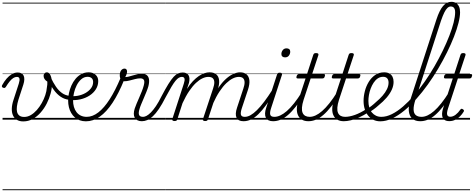

<svg xmlns="http://www.w3.org/2000/svg" viewBox="-28 -1312 5196 2105"><path d="M227 19Q185 19 156.5 1.5Q128 -16 114 -47.5Q100 -79 101.5 -122.5Q103 -166 120 -217L178 -395Q190 -433 185 -451Q180 -469 157 -469Q137 -469 117.5 -456.5Q98 -444 78 -419.5Q58 -395 36 -359Q30 -351 24 -348.5Q18 -346 7 -350Q-5 -354 -7 -362Q-9 -370 -4 -379Q18 -419 44.5 -450Q71 -481 101.5 -499Q132 -517 166 -517Q190 -517 207 -508Q224 -499 231.5 -482Q239 -465 238.5 -440.5Q238 -416 228 -385L174 -219Q162 -179 157.5 -145Q153 -111 159 -85.5Q165 -60 184 -45Q203 -30 237 -30Q275 -30 310 -50.5Q345 -71 375.5 -105.5Q406 -140 430 -182.5Q454 -225 468.5 -269Q483 -313 486 -353Q489 -369 490.5 -384.5Q492 -400 491 -417Q469 -431 459.5 -447Q450 -463 450 -481Q450 -497 460 -508Q470 -519 486 -519Q499 -519 509.5 -509.5Q520 -500 527 -483Q534 -466 538 -443Q542 -420 542 -392Q542 -343 527 -287Q512 -231 484.5 -177Q457 -123 418 -78.5Q379 -34 331 -7.5Q283 19 227 19ZM0 763H604V773H0ZM0 -20H604V0H0ZM0 -505H604V-500H0ZM0 -1283H604V-1273H0Z M730 -218Q680 -223 638 -251Q596 -279 560 -329Q524 -379 492 -448Q486 -461 493 -469Q500 -477 511 -477Q522 -477 527 -466Q555 -406 585.5 -361.5Q616 -317 652.5 -291.5Q689 -266 735 -261Q744 -260 748.5 -252.5Q753 -245 752 -236.5Q751 -228 745.5 -222.5Q740 -217 730 -218ZM604 763H629V773H604ZM604 -20H629V0H604ZM604 -505H629V-500H604ZM604 -1283H629V-1273H604Z M735 -260Q779 -254 824 -262Q869 -270 907.5 -291.5Q946 -313 969.5 -344Q993 -375 993 -413Q993 -441 976.5 -455.5Q960 -470 932 -470Q921 -470 917 -477Q913 -484 914.5 -494Q916 -504 924 -511.5Q932 -519 946 -519Q969 -519 987.5 -512Q1006 -505 1020 -492.5Q1034 -480 1041.5 -462.5Q1049 -445 1049 -424Q1049 -375 1023.5 -334Q998 -293 953 -264Q908 -235 851.5 -222.5Q795 -210 732 -216ZM629 763H1104V773H629ZM629 -20H1104V0H629ZM629 -505H1104V-500H629ZM629 -1283H1104V-1273H629Z M914 18Q877 18 846.5 7Q816 -4 792.5 -24.5Q769 -45 752.5 -73.5Q736 -102 727.5 -136.5Q719 -171 719 -210Q719 -249 728 -291.5Q737 -334 755 -374.5Q773 -415 800 -447.5Q827 -480 863 -499.5Q899 -519 945 -519Q955 -519 959 -511.5Q963 -504 961 -494Q959 -484 951.5 -477Q944 -470 933 -470Q894 -470 864 -444Q834 -418 813.5 -378Q793 -338 783 -293.5Q773 -249 773 -212Q773 -173 782.5 -140Q792 -107 811 -82.5Q830 -58 858 -44.5Q886 -31 923 -31Q987 -31 1050.5 -80Q1114 -129 1175 -224.5Q1236 -320 1294 -458Q1297 -466 1305 -467.5Q1313 -469 1321 -465Q1329 -461 1333.5 -454Q1338 -447 1334 -438Q1273 -287 1206 -185.5Q1139 -84 1066 -33Q993 18 914 18ZM1104 763H1117V773H1104ZM1104 -20H1117V0H1104ZM1104 -505H1117V-500H1104ZM1104 -1283H1117V-1273H1104Z M1527 17Q1499 17 1479.5 7Q1460 -3 1449.5 -21.5Q1439 -40 1439 -65.5Q1439 -91 1449 -122Q1456 -144 1469 -174.5Q1482 -205 1497 -239.5Q1512 -274 1526 -308.5Q1540 -343 1548 -374Q1560 -419 1549 -436Q1538 -453 1510 -453Q1484 -453 1453 -445Q1422 -437 1391.5 -429Q1361 -421 1334 -421Q1319 -421 1307.5 -429Q1296 -437 1290.5 -452.5Q1285 -468 1285 -490Q1285 -508 1291 -524Q1297 -540 1309 -550Q1321 -560 1337 -560Q1351 -560 1358 -551Q1365 -542 1365 -528Q1365 -517 1360 -500.5Q1355 -484 1345 -467Q1363 -467 1384.5 -472.5Q1406 -478 1430.5 -485.5Q1455 -493 1480 -498.5Q1505 -504 1528 -504Q1559 -504 1579 -490Q1599 -476 1605 -446Q1611 -416 1599 -367Q1591 -339 1577 -304.5Q1563 -270 1548 -235Q1533 -200 1520 -169Q1507 -138 1501 -115Q1488 -72 1497 -51.5Q1506 -31 1541 -31Q1551 -31 1555 -23.5Q1559 -16 1557 -7Q1555 2 1547.5 9.5Q1540 17 1527 17ZM1116 763H1684V773H1116ZM1116 -20H1684V0H1116ZM1116 -505H1684V-500H1116ZM1116 -1283H1684V-1273H1116Z M1527 17Q1516 17 1512.5 9.5Q1509 2 1511.5 -7Q1514 -16 1521.5 -23.5Q1529 -31 1541 -31Q1558 -31 1579.5 -42.5Q1601 -54 1626.5 -79.5Q1652 -105 1681.5 -148.5Q1711 -192 1743 -257Q1786 -339 1818 -390.5Q1850 -442 1875.5 -469.5Q1901 -497 1924.5 -507Q1948 -517 1974 -517Q1984 -517 1986.5 -509.5Q1989 -502 1986.5 -493Q1984 -484 1978 -476.5Q1972 -469 1965 -469Q1949 -469 1932.5 -459.5Q1916 -450 1896.5 -426.5Q1877 -403 1851 -359.5Q1825 -316 1789 -248Q1749 -169 1714 -117.5Q1679 -66 1647.5 -37Q1616 -8 1586.5 4.5Q1557 17 1527 17ZM1683 763H1783V773H1683ZM1683 -20H1783V0H1683ZM1683 -505H1783V-500H1683ZM1683 -1283H1783V-1273H1683Z M1885 15Q1873 15 1865.5 10Q1858 5 1861 -6L1987 -394Q2000 -433 1994.5 -451Q1989 -469 1966 -469Q1955 -469 1950.5 -476.5Q1946 -484 1948 -493Q1950 -502 1957 -509.5Q1964 -517 1975 -517Q1998 -517 2014 -509.5Q2030 -502 2039 -487Q2048 -472 2049 -451Q2050 -430 2044 -404L2022 -337Q2054 -388 2087 -422.5Q2120 -457 2152 -478.5Q2184 -500 2213.5 -509.5Q2243 -519 2269 -519Q2315 -519 2342 -497.5Q2369 -476 2374 -433.5Q2379 -391 2359 -329L2252 -4Q2248 6 2242 10.5Q2236 15 2221 15Q2209 15 2201 10Q2193 5 2197 -6L2308 -341Q2322 -381 2321.5 -409.5Q2321 -438 2305.5 -453.5Q2290 -469 2255 -469Q2226 -469 2191.5 -453Q2157 -437 2120.5 -403Q2084 -369 2046.5 -314Q2009 -259 1973 -181L1916 -4Q1913 6 1906.5 10.5Q1900 15 1885 15ZM2641 17Q2612 17 2593 7Q2574 -3 2565 -22.5Q2556 -42 2557.5 -69.5Q2559 -97 2571 -132L2640 -341Q2654 -381 2653.5 -409.5Q2653 -438 2638 -453.5Q2623 -469 2589 -469Q2560 -469 2525.5 -452.5Q2491 -436 2453.5 -400.5Q2416 -365 2378.5 -308.5Q2341 -252 2305 -171H2281Q2313 -263 2353.5 -328.5Q2394 -394 2438 -436.5Q2482 -479 2525 -499Q2568 -519 2604 -519Q2648 -519 2674.5 -497Q2701 -475 2706 -433Q2711 -391 2691 -329L2624 -128Q2607 -77 2613.5 -54Q2620 -31 2655 -31Q2665 -31 2668.5 -23.5Q2672 -16 2670.5 -7Q2669 2 2661.5 9.5Q2654 17 2641 17ZM1784 763H2798V773H1784ZM1784 -20H2798V0H1784ZM1784 -505H2798V-500H1784ZM1784 -1283H2798V-1273H1784Z M2641 17Q2630 17 2625.5 9.5Q2621 2 2622.5 -7Q2624 -16 2632.5 -23.5Q2641 -31 2656 -31Q2686 -31 2718.5 -49Q2751 -67 2788.5 -104Q2826 -141 2868.5 -197Q2911 -253 2960 -330Q2967 -341 2976 -339.5Q2985 -338 2990 -330Q2995 -322 2989 -312Q2936 -225 2890.5 -162Q2845 -99 2804 -59.5Q2763 -20 2723 -1.5Q2683 17 2641 17ZM2798 763V773ZM2798 -20V0ZM2798 -505V-500ZM2798 -1283V-1273Z M2966 17Q2936 17 2916 7Q2896 -3 2886.5 -22.5Q2877 -42 2878 -69.5Q2879 -97 2891 -132L3009 -494Q3013 -506 3019 -510.5Q3025 -515 3039 -515Q3055 -515 3061 -509Q3067 -503 3063 -491L2945 -129Q2928 -78 2935 -54.5Q2942 -31 2980 -31Q2991 -31 2995 -23.5Q2999 -16 2997.5 -7Q2996 2 2988 9.5Q2980 17 2966 17ZM3097 -683Q3080 -683 3068.5 -692Q3057 -701 3057 -719Q3057 -743 3072 -762.5Q3087 -782 3114 -782Q3132 -782 3143 -773Q3154 -764 3154 -745Q3154 -722 3139.5 -702.5Q3125 -683 3097 -683ZM2798 763H3123V773H2798ZM2798 -20H3123V0H2798ZM2798 -505H3123V-500H2798ZM2798 -1283H3123V-1273H2798Z M2966 17Q2955 17 2950.5 9.5Q2946 2 2947.5 -7Q2949 -16 2957.5 -23.5Q2966 -31 2981 -31Q3011 -31 3045 -46.5Q3079 -62 3116.5 -94.5Q3154 -127 3196 -179.5Q3238 -232 3284 -306Q3292 -317 3300.5 -315.5Q3309 -314 3313.5 -305Q3318 -296 3312 -286Q3262 -203 3216.5 -145Q3171 -87 3129 -51Q3087 -15 3046.5 1Q3006 17 2966 17ZM3123 763V773ZM3123 -20V0ZM3123 -505V-500ZM3123 -1283V-1273Z M3354 17Q3311 17 3282.5 0Q3254 -17 3239.5 -48Q3225 -79 3226.5 -122Q3228 -165 3245 -218L3322 -452H3236Q3225 -452 3222.5 -458.5Q3220 -465 3224 -477Q3228 -489 3234 -494.5Q3240 -500 3250 -500H3338L3406 -709Q3410 -721 3416.5 -725.5Q3423 -730 3437 -730Q3454 -730 3460 -724Q3466 -718 3462 -706L3394 -500H3521Q3532 -500 3534.5 -494Q3537 -488 3533 -476Q3530 -463 3523.5 -457.5Q3517 -452 3507 -452H3378L3301 -219Q3285 -169 3282.5 -133Q3280 -97 3290 -74.5Q3300 -52 3320 -41.5Q3340 -31 3367 -31Q3377 -31 3381 -23.5Q3385 -16 3384 -7Q3383 2 3375.5 9.5Q3368 17 3354 17ZM3123 763H3511V773H3123ZM3123 -20H3511V0H3123ZM3123 -505H3511V-500H3123ZM3123 -1283H3511V-1273H3123Z M3353 17Q3342 17 3337.5 9.5Q3333 2 3334.5 -7Q3336 -16 3344.5 -23.5Q3353 -31 3368 -31Q3398 -31 3432 -46.5Q3466 -62 3503.5 -94.5Q3541 -127 3583 -179.5Q3625 -232 3671 -306Q3679 -317 3687.5 -315.5Q3696 -314 3700.5 -305Q3705 -296 3699 -286Q3649 -203 3603.5 -145Q3558 -87 3516 -51Q3474 -15 3433.5 1Q3393 17 3353 17ZM3510 763V773ZM3510 -20V0ZM3510 -505V-500ZM3510 -1283V-1273Z M3742 17Q3699 17 3670.5 0Q3642 -17 3627.5 -48Q3613 -79 3614.5 -122Q3616 -165 3633 -218L3710 -452H3624Q3613 -452 3610.5 -458.5Q3608 -465 3612 -477Q3616 -489 3622 -494.5Q3628 -500 3638 -500H3726L3794 -709Q3798 -721 3804.5 -725.5Q3811 -730 3825 -730Q3842 -730 3848 -724Q3854 -718 3850 -706L3782 -500H3909Q3920 -500 3922.5 -494Q3925 -488 3921 -476Q3918 -463 3911.5 -457.5Q3905 -452 3895 -452H3766L3689 -219Q3673 -169 3670.5 -133Q3668 -97 3678 -74.5Q3688 -52 3708 -41.5Q3728 -31 3755 -31Q3765 -31 3769 -23.5Q3773 -16 3772 -7Q3771 2 3763.5 9.5Q3756 17 3742 17ZM3511 763H3899V773H3511ZM3511 -20H3899V0H3511ZM3511 -505H3899V-500H3511ZM3511 -1283H3899V-1273H3511Z M3740 17Q3728 17 3724 9.5Q3720 2 3723 -7Q3726 -16 3734.5 -23.5Q3743 -31 3756 -31Q3804 -31 3864 -52.5Q3924 -74 3990 -117Q3997 -122 4003.5 -119Q4010 -116 4014 -108Q4018 -100 4017 -92Q4016 -84 4008 -79Q3957 -46 3908.5 -24.5Q3860 -3 3817.5 7Q3775 17 3740 17ZM3898 763V773ZM3898 -20V0ZM3898 -505V-500ZM3898 -1283V-1273Z M3988 -113Q4017 -129 4043.5 -149.5Q4070 -170 4093 -192Q4135 -227 4166 -262.5Q4197 -298 4214.5 -334.5Q4232 -371 4232 -406Q4232 -436 4217 -453Q4202 -470 4172 -470Q4161 -470 4156.5 -477Q4152 -484 4153.5 -494Q4155 -504 4163 -511.5Q4171 -519 4184 -519Q4219 -519 4242 -505.5Q4265 -492 4276 -469Q4287 -446 4287 -414Q4287 -371 4267 -327.5Q4247 -284 4210 -241Q4173 -198 4121 -156Q4096 -133 4067 -112Q4038 -91 4008 -73ZM3899 763H4343V773H3899ZM3899 -20H4343V0H3899ZM3899 -505H4343V-500H3899ZM3899 -1283H4343V-1273H3899Z M4141 18Q4100 18 4066.5 2Q4033 -14 4008.5 -44Q3984 -74 3971 -115.5Q3958 -157 3958 -206Q3958 -257 3972 -312Q3986 -367 4014.5 -414Q4043 -461 4085.5 -490Q4128 -519 4184 -519Q4193 -519 4196 -511.5Q4199 -504 4197 -494Q4195 -484 4188.5 -477Q4182 -470 4173 -470Q4140 -470 4114 -452.5Q4088 -435 4068.5 -405.5Q4049 -376 4036 -341Q4023 -306 4017 -271Q4011 -236 4011 -206Q4011 -167 4020.5 -134.5Q4030 -102 4049 -79Q4068 -56 4094 -43.5Q4120 -31 4153 -31Q4209 -31 4269 -61Q4329 -91 4390.5 -144Q4452 -197 4512 -266.5Q4572 -336 4628.5 -417Q4685 -498 4735 -584.5Q4785 -671 4826.5 -756.5Q4868 -842 4898.5 -920.5Q4929 -999 4945.5 -1065Q4962 -1131 4962 -1178Q4962 -1189 4970 -1195Q4978 -1201 4989 -1201Q5000 -1201 5008 -1195Q5016 -1189 5016 -1178Q5016 -1129 4998.5 -1060Q4981 -991 4949 -909Q4917 -827 4873 -738Q4829 -649 4775.5 -558.5Q4722 -468 4661.5 -384Q4601 -300 4536 -227Q4471 -154 4404 -99Q4337 -44 4270.5 -13Q4204 18 4141 18ZM4343 763V773ZM4343 -20V0ZM4343 -505V-500ZM4343 -1283V-1273Z M4579 17Q4524 17 4491.5 -11.5Q4459 -40 4454 -96Q4449 -152 4476 -234L4757 -1099Q4790 -1200 4829.5 -1246Q4869 -1292 4920 -1292Q4951 -1292 4972 -1278.5Q4993 -1265 5004.5 -1240Q5016 -1215 5016 -1178Q5016 -1166 5007.5 -1159.5Q4999 -1153 4988.5 -1153Q4978 -1153 4970 -1159.5Q4962 -1166 4962 -1178Q4962 -1199 4956.5 -1213Q4951 -1227 4940.5 -1234Q4930 -1241 4914 -1241Q4895 -1241 4877.5 -1225Q4860 -1209 4843 -1174.5Q4826 -1140 4807 -1085L4527 -220Q4505 -152 4506.5 -110.5Q4508 -69 4530.5 -50Q4553 -31 4594 -31Q4604 -31 4608.5 -23.5Q4613 -16 4611 -7Q4609 2 4600.5 9.5Q4592 17 4579 17ZM4343 763H4737V773H4343ZM4343 -20H4737V0H4343ZM4343 -505H4737V-500H4343ZM4343 -1283H4737V-1273H4343Z M4580 17Q4569 17 4564.5 9.5Q4560 2 4561.5 -7Q4563 -16 4571.5 -23.5Q4580 -31 4595 -31Q4625 -31 4659 -46.5Q4693 -62 4730.5 -94.5Q4768 -127 4810 -179.5Q4852 -232 4898 -306Q4906 -317 4914.5 -315.5Q4923 -314 4927.5 -305Q4932 -296 4926 -286Q4876 -203 4830.5 -145Q4785 -87 4743 -51Q4701 -15 4660.5 1Q4620 17 4580 17ZM4737 763V773ZM4737 -20V0ZM4737 -505V-500ZM4737 -1283V-1273Z M4898 16Q4862 16 4842 0Q4822 -16 4819 -50Q4816 -84 4834 -137L4936 -452H4853Q4843 -452 4840.5 -458.5Q4838 -465 4841 -477Q4845 -489 4851 -494.5Q4857 -500 4867 -500H4952L5020 -709Q5024 -721 5030.5 -725.5Q5037 -730 5051 -730Q5067 -730 5073 -724Q5079 -718 5075 -706L5007 -500H5134Q5145 -500 5147.5 -494Q5150 -488 5146 -476Q5143 -463 5136.5 -457.5Q5130 -452 5120 -452H4992L4884 -123Q4868 -74 4875 -53Q4882 -32 4908 -32Q4938 -32 4967 -54Q4996 -76 5018 -109Q5024 -117 5030.5 -119Q5037 -121 5047 -114Q5057 -108 5058.5 -101Q5060 -94 5055 -87Q5039 -60 5015.5 -36.5Q4992 -13 4962.5 1.5Q4933 16 4898 16ZM4737 763H5125V773H4737ZM4737 -20H5125V0H4737ZM4737 -505H5125V-500H4737ZM4737 -1283H5125V-1273H4737Z"/></svg>

Font: Playwrite NL Guides
Style: Regular
Weight: 400
Designer: Veronika Burian, José Scaglione
Foundry: TypeTogether
Version: Version 1.003